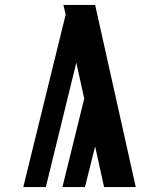

<svg xmlns="http://www.w3.org/2000/svg" viewBox="-20 -755 640 775"><path d="M400 0 364 -164 323 0H232L320 -357L288 -502L165 0H74L245 -696L236 -735H364L528 0Z"/></svg>

Font: Iosevka Aile Extrabold
Style: Regular
Weight: 800
Designer: Belleve Invis
Foundry: Belleve Invis
Version: Version 27.3.5; ttfautohint (v1.8.4)